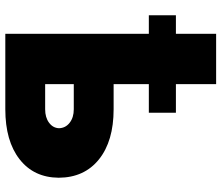

<svg xmlns="http://www.w3.org/2000/svg" viewBox="-74 -740 814 705"><g transform="rotate(90 332.5 -387.0)"><path d="M393.5 -626.4V-527H288.4V-397.7H380.7Q497.5 -397.7 564.6 -343.9Q631.7 -290.1 632.1 -196Q631.4 -104.8 564.3 -52.4Q497.2 0 380.7 0H103.7V-527H35.5V-626.4H103.7V-774.1H288.4V-626.4ZM288.4 -251.4V-146.3H380.7Q410.9 -146.3 430.2 -160.7Q449.6 -175.1 450.3 -197.4Q449.6 -221.2 430.2 -236.3Q410.9 -251.4 380.7 -251.4Z"/></g></svg>

Font: Karasuma Gothic
Style: Black
Weight: 900
Designer: Rasmus Andersson / Ryoko Nishizuka
Foundry: Genbu
Version: Version 1.00